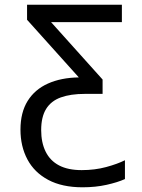

<svg xmlns="http://www.w3.org/2000/svg" viewBox="-20 -556 603 816"><path d="M331 240Q244 240 185 208.5Q126 177 96.5 121.5Q67 66 67 -5Q67 -78 97.5 -127Q128 -176 184 -201Q240 -226 315 -227L95 -472V-536H498V-462H197L416 -218V-157H341Q280 -157 238.5 -142Q197 -127 176 -93Q155 -59 155 -3Q155 50 174 88.5Q193 127 231 147Q269 167 327 167Q383 167 431 154Q479 141 511 125V205Q480 219 433 229.5Q386 240 331 240Z"/></svg>

Font: Noto Sans Mono SemiCondensed
Style: Regular
Weight: 400
Width: 4
Designer: Monotype Design Team
Foundry: Monotype Imaging Inc.
Version: Version 2.010